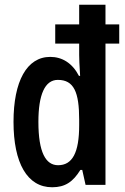

<svg xmlns="http://www.w3.org/2000/svg" viewBox="-20 -846 528 810"><path d="M200 -56C255 -56 288 -79 319 -129H327L341 -66H425V-662H483V-743H425V-826H314V-743H213V-662H314V-614C314 -600 315 -571 318 -526H313C285 -580 242 -606 192 -606C93 -606 37 -503 37 -332C37 -158 95 -56 200 -56ZM225 -149C173 -149 142 -203 142 -332C142 -446 169 -509 224 -509C292 -509 314 -457 314 -341V-318C314 -201 285 -149 225 -149Z"/></svg>

Font: Noto Sans Malayalam UI ExtraCondensed SemiBold
Style: Regular
Weight: 600
Width: 2
Designer: Jelle Bosma - Monotype Design Team
Foundry: Monotype Imaging Inc.
Version: Version 2.104